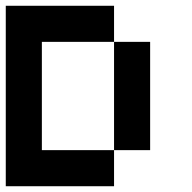

<svg xmlns="http://www.w3.org/2000/svg" viewBox="-20 -645 665 665"><path d="M125 -125H375V0H0V-625H375V-500H125ZM500 -125H375V-500H500Z"/></svg>

Font: Tiny5
Style: Regular
Weight: 400
Designer: Stefan Schmidt
Foundry: Made with Bits'n'Picas by Kreative Software
Version: Version 1.002; ttfautohint (v1.8.4.7-5d5b)